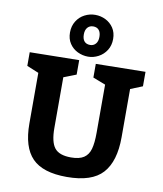

<svg xmlns="http://www.w3.org/2000/svg" viewBox="-105 -1079 998 1175"><g transform="rotate(10 394.5 -491.5)"><path d="M395 -109.9Q446.8 -109.9 474.9 -128.4Q502.9 -147 513.4 -184.6Q523.9 -222.2 523.9 -285.2V-585L445.8 -615.2V-700.2L753.9 -705.1V-615.2L679.2 -585V-285.2Q679.2 -135.3 612.5 -61.5Q545.9 12.2 390.1 12.2Q241.2 12.2 175 -55.9Q108.9 -124 108.9 -270V-585L35.2 -615.2V-700.2L341.8 -705.1V-615.2L264.2 -585V-270Q264.2 -183.1 293 -146.5Q321.8 -109.9 395 -109.9ZM391.1 -995.1Q425.3 -995.1 455.6 -980.2Q485.8 -965.3 504.9 -936.8Q523.9 -908.2 523.9 -868.2Q523.9 -828.1 504.9 -798.1Q485.8 -768.1 454.8 -751.7Q423.8 -735.4 391.1 -735.4Q356.9 -735.4 325.9 -750.2Q294.9 -765.1 275.9 -793.7Q256.8 -822.3 256.8 -862.3Q256.8 -902.3 275.9 -932.9Q294.9 -963.4 325.9 -979.2Q356.9 -995.1 391.1 -995.1ZM391.1 -808.1Q412.1 -808.1 425.5 -823.2Q439 -838.4 439 -866.2Q439 -894 426.5 -908.7Q414.1 -923.3 391.1 -923.3Q369.1 -923.3 355.7 -908.2Q342.3 -893.1 342.3 -865.2Q342.3 -837.4 354.7 -822.8Q367.2 -808.1 391.1 -808.1Z"/></g></svg>

Font: Kadwa
Style: Regular
Weight: 400
Designer: Sol Matas
Foundry: Sol Matas
Version: Version 1.000;PS 001.000;hotconv 1.0.70;makeotf.lib2.5.58329